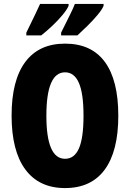

<svg xmlns="http://www.w3.org/2000/svg" viewBox="-20 -947 661 977"><path d="M582 -358Q582 -178 513 -84Q444 10 311 10Q179 10 109 -84.5Q39 -179 39 -359Q39 -538 108.5 -631.5Q178 -725 311 -725Q445 -725 513.5 -632Q582 -539 582 -358ZM216 -358Q216 -139 311 -139Q359 -139 382 -192.5Q405 -246 405 -358Q405 -471 381.5 -525Q358 -579 311 -579Q216 -579 216 -358ZM507 -917Q499 -898 476 -870.5Q453 -843 425 -815.5Q397 -788 374 -767H291V-781Q318 -835 336 -871.5Q354 -908 361 -927H507ZM329 -917Q320 -897 298 -870.5Q276 -844 247.5 -817Q219 -790 190 -767H114V-781Q141 -836 158.5 -872.5Q176 -909 184 -927H329Z"/></svg>

Font: Noto Sans Gurmukhi UI ExtraCondensed Black
Style: Regular
Weight: 900
Width: 2
Designer: Jelle Bosma - Monotype Design Team
Foundry: Monotype Imaging Inc.
Version: Version 2.004; ttfautohint (v1.8.4.7-5d5b)